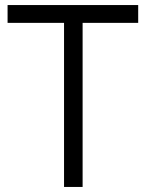

<svg xmlns="http://www.w3.org/2000/svg" viewBox="-20 -740 576 760"><path d="M307 0V-649.5H527V-720H10V-649.5H233.5V0Z"/></svg>

Font: Vela Sans
Style: Regular
Weight: 400
Designer: Principal design: Mikhail Sharanda - project Manrope.
Design modification: Ravid Balaliev
Foundry: Mikhail Sharanda
Version: Version 1.001